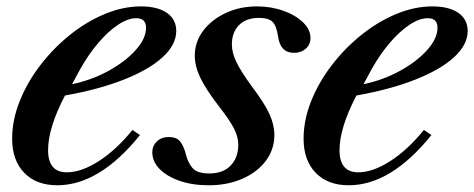

<svg xmlns="http://www.w3.org/2000/svg" viewBox="-20 -554 1445 585"><path d="M154.5 10.5Q90.5 10.5 53.8 -27.5Q17 -65.5 17 -131.5Q17 -188 39.8 -245.2Q62.5 -302.5 102 -354.2Q141.5 -406 192 -446.8Q242.5 -487.5 298.5 -511Q354.5 -534.5 409.5 -534.5Q460 -534.5 488.5 -514.8Q517 -495 517 -459.5Q517 -418 475.8 -380Q434.5 -342 358.2 -311.8Q282 -281.5 178 -263Q126.5 -164.5 126.5 -96.5Q126.5 -29 183.5 -29Q228 -29 281.2 -63.2Q334.5 -97.5 383.5 -158L406.5 -142.5Q283 10.5 154.5 10.5ZM199.5 -297.5Q258 -309.5 309.5 -337.5Q361 -365.5 393 -401Q425 -436.5 425 -469.5Q425 -498.5 395 -498.5Q369.5 -498.5 339.2 -478.2Q309 -458 279.2 -423Q249.5 -388 224.5 -343.5Z M616 10.5Q566 10.5 527.2 -3Q488.5 -16.5 466.2 -39.2Q444 -62 444 -90Q444 -109.5 458 -123Q472 -136.5 494 -136.5Q519 -136.5 529.8 -121.8Q540.5 -107 546 -85Q552 -59.5 566.2 -42.5Q580.5 -25.5 617 -25.5Q660 -25.5 683 -49.8Q706 -74 706 -113Q706 -136.5 693.2 -162Q680.5 -187.5 644 -234Q606 -284 589.8 -318.2Q573.5 -352.5 573.5 -384.5Q573.5 -426.5 599.2 -460.5Q625 -494.5 668 -514.5Q711 -534.5 763 -534.5Q806 -534.5 843.2 -521.2Q880.5 -508 903.2 -486Q926 -464 926 -438.5Q926 -418.5 911.8 -405.8Q897.5 -393 876 -393Q834.5 -393 827.5 -441.5Q822.5 -476 810 -487.8Q797.5 -499.5 769.5 -499.5Q730 -499.5 708.2 -477.5Q686.5 -455.5 686.5 -418.5Q686.5 -393.5 700.2 -365Q714 -336.5 746 -292.5Q786 -239.5 801 -206.5Q816 -173.5 816 -143Q816 -98.5 789.8 -63.8Q763.5 -29 718 -9.2Q672.5 10.5 616 10.5Z M1042.5 10.5Q978.5 10.5 941.8 -27.5Q905 -65.5 905 -131.5Q905 -188 927.8 -245.2Q950.5 -302.5 990 -354.2Q1029.5 -406 1080 -446.8Q1130.5 -487.5 1186.5 -511Q1242.5 -534.5 1297.5 -534.5Q1348 -534.5 1376.5 -514.8Q1405 -495 1405 -459.5Q1405 -418 1363.8 -380Q1322.5 -342 1246.2 -311.8Q1170 -281.5 1066 -263Q1014.5 -164.5 1014.5 -96.5Q1014.5 -29 1071.5 -29Q1116 -29 1169.2 -63.2Q1222.5 -97.5 1271.5 -158L1294.5 -142.5Q1171 10.5 1042.5 10.5ZM1087.5 -297.5Q1146 -309.5 1197.5 -337.5Q1249 -365.5 1281 -401Q1313 -436.5 1313 -469.5Q1313 -498.5 1283 -498.5Q1257.5 -498.5 1227.2 -478.2Q1197 -458 1167.2 -423Q1137.5 -388 1112.5 -343.5Z"/></svg>

Font: Libre Caslon Text Medium Italic
Style: Regular
Weight: 500
Italic angle: -22.583°
Designer: Pablo Impallari, Rodrigo Fuenzalida, Katja Schimmel
Foundry: Pablo Impallari, Rodrigo Fuenzalida
Version: Version 2.000